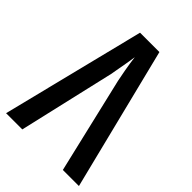

<svg xmlns="http://www.w3.org/2000/svg" viewBox="-210 -809 904 904"><g transform="rotate(45 242.5 -357.0)"><path d="M0 0H108L219 -480C230 -542 239 -589 242 -615C248 -566 260 -503 265 -480L378 0H485L307 -714H178Z"/></g></svg>

Font: Kathrein 67 Medium Condensed
Style: Regular
Weight: 500
Width: 3
Designer: Lazydogs Typefoundry, based on Open Sans by Ascender Corporation
Foundry: Lazydogs Typefoundry
Version: Version 1.003;PS 001.003;hotconv 1.0.88;makeotf.lib2.5.64775